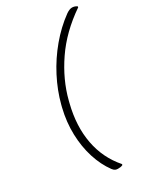

<svg xmlns="http://www.w3.org/2000/svg" viewBox="-230 -855 944 1112"><g transform="rotate(-30 241.5 -299.0)"><path d="M410 -754Q433 -770 450 -770Q458 -770 466.5 -767.5Q475 -765 483 -759L482 -753Q352 -664 274 -549.5Q196 -435 165 -313L161 -297Q127 -161 149 -44.5Q171 72 248 160L247 166Q239 170 231 171Q223 172 214 172Q205 172 197 168.5Q189 165 180 153Q141 100 118 28Q95 -44 92.5 -127.5Q90 -211 111 -297L115 -313Q137 -398 179.5 -480Q222 -562 281 -632.5Q340 -703 410 -754Z"/></g></svg>

Font: Recursive Sn Csl St Lt
Style: Italic
Weight: 300
Italic angle: -15°
Version: Version 1.079;hotconv 1.0.112;makeotfexe 2.5.65598; ttfautoh